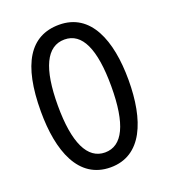

<svg xmlns="http://www.w3.org/2000/svg" viewBox="-135 -822 819 929"><g transform="rotate(-20 275.0 -357.0)"><path d="M501 -358C501 -563 438 -724 276 -724C126 -724 50 -603 50 -359C50 -156 111 10 276 10C438 10 501 -152 501 -358ZM137 -358C137 -549 183 -648 276 -648C366 -648 412 -551 412 -358C412 -163 365 -67 275 -67C185 -67 137 -166 137 -358Z"/></g></svg>

Font: Noto Sans Sinhala UI ExtraCondensed
Style: Regular
Weight: 400
Width: 2
Designer: Jelle Bosma - Monotype Design Team
Foundry: Monotype Imaging Inc.
Version: Version 2.006